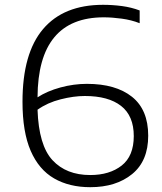

<svg xmlns="http://www.w3.org/2000/svg" viewBox="-20 -769 674 798"><path d="M355 9Q268 9 204.8 -27.5Q141.5 -64 107.5 -142.2Q73.5 -220.5 73.5 -346Q73.5 -547.5 159 -648.2Q244.5 -749 408.5 -749Q447.5 -749 487 -743.8Q526.5 -738.5 560.5 -725.5V-672.5Q526.5 -686 486 -691.5Q445.5 -697 411.5 -697Q137.5 -697 136 -364.5Q176 -390.5 231.2 -405.5Q286.5 -420.5 341 -420.5Q461 -420.5 528.5 -366.8Q596 -313 596 -205Q596 -100 529.2 -45.5Q462.5 9 355 9ZM332.5 -370Q286.5 -370 232 -356.2Q177.5 -342.5 136 -313Q141 -165 198.2 -103.2Q255.5 -41.5 355 -41.5Q435.5 -41.5 485.8 -81Q536 -120.5 536 -203.5Q536 -287.5 483.2 -328.8Q430.5 -370 332.5 -370Z"/></svg>

Font: Encode Sans Exp Lt
Style: Regular
Weight: 300
Width: 7
Designer: Multiple Designers
Foundry: Impallari Type
Version: Version 3.002; ttfautohint (v1.8.3) -l 8 -r 50 -G 200 -x 14 